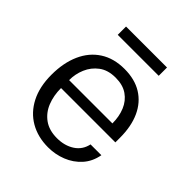

<svg xmlns="http://www.w3.org/2000/svg" viewBox="-190 -805 941 941"><g transform="rotate(45 281.0 -334.5)"><path d="M132 -240.5Q132 -188.5 149 -146Q166 -103.5 201.5 -78Q237 -52.5 291.5 -52.5Q344 -52.5 382 -77.2Q420 -102 429.5 -147.5H504.5Q495 -95.5 463.2 -60.5Q431.5 -25.5 386.8 -7.8Q342 10 292.5 10Q221.5 10 167.2 -21.2Q113 -52.5 82.8 -111.5Q52.5 -170.5 52.5 -253.5Q52.5 -336 80 -397.8Q107.5 -459.5 159.8 -493.2Q212 -527 286 -527Q357.5 -527 407 -496.2Q456.5 -465.5 482.5 -408.5Q508.5 -351.5 508.5 -272.5V-240.5ZM132.5 -296H432.5Q432.5 -344 416.5 -382.5Q400.5 -421 368 -443.5Q335.5 -466 285.5 -466Q232.5 -466 198.8 -440.8Q165 -415.5 148.5 -376.5Q132 -337.5 132.5 -296ZM428 -679V-621.5H144V-679Z"/></g></svg>

Font: Public Sans Thin Light
Style: Regular
Weight: 300
Version: Version 1.007